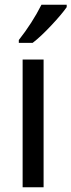

<svg xmlns="http://www.w3.org/2000/svg" viewBox="-20 -786 300 806"><path d="M260 -766V-756Q240 -727 195.5 -679.5Q151 -632 117 -606H59V-618Q115 -689 154 -766ZM163 0H75V-536H163Z"/></svg>

Font: Advent Sans Logo
Style: Regular
Weight: 400
Designer: Types & Symbols
Foundry: Types & Symbols
Version: Version 1.002